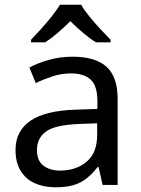

<svg xmlns="http://www.w3.org/2000/svg" viewBox="-20 -786 601 816"><path d="M288 -545Q386 -545 433 -502Q480 -459 480 -365V0H416L399 -76H395Q372 -47 347.5 -27.5Q323 -8 291.5 1Q260 10 215 10Q167 10 128.5 -7Q90 -24 68 -59.5Q46 -95 46 -149Q46 -229 109 -272.5Q172 -316 303 -320L394 -323V-355Q394 -422 365 -448Q336 -474 283 -474Q241 -474 203 -461.5Q165 -449 132 -433L105 -499Q140 -518 188 -531.5Q236 -545 288 -545ZM314 -259Q214 -255 175.5 -227Q137 -199 137 -148Q137 -103 164.5 -82Q192 -61 235 -61Q303 -61 348 -98.5Q393 -136 393 -214V-262ZM325 -766Q337 -744 359.5 -716.5Q382 -689 406.5 -662.5Q431 -636 450 -617V-606H388Q362 -622 334 -645.5Q306 -669 279 -696Q252 -669 225 -646Q198 -623 172 -606H112V-617Q131 -637 154.5 -663Q178 -689 200 -716.5Q222 -744 235 -766Z"/></svg>

Font: Noto Sans Hebrew
Style: Regular
Weight: 400
Designer: Monotype Design Team
Foundry: Monotype Imaging Inc.
Version: Version 2.003